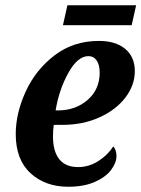

<svg xmlns="http://www.w3.org/2000/svg" viewBox="-20 -702 539 732"><path d="M40 -191Q40 -270 78 -353Q116 -436 188 -491Q260 -546 357 -546Q421 -546 457.5 -515.5Q494 -485 494 -431Q494 -377 458 -330Q422 -283 359 -254.5Q296 -226 219 -226H185Q182 -207 182 -182Q182 -125 206 -95Q230 -65 278 -65Q319 -65 355 -88Q391 -111 412 -144Q424 -130 424 -107Q424 -81 403 -53.5Q382 -26 340.5 -8Q299 10 240 10Q153 10 96.5 -41.5Q40 -93 40 -191ZM200 -281Q268 -281 314 -321Q360 -361 360 -425Q360 -455 348.5 -471.5Q337 -488 317 -488Q276 -488 240.5 -424Q205 -360 192 -281ZM237 -682H499L482 -606H220Z"/></svg>

Font: Noto Serif Narrow
Style: Bold Italic
Weight: 700
Width: 4
Italic angle: -12°
Designer: Monotype Design Team
Foundry: Monotype Imaging Inc.
Version: Version 1.001